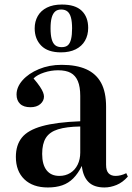

<svg xmlns="http://www.w3.org/2000/svg" viewBox="-20 -813 584 847"><path d="M191 14Q125 14 87.5 -22Q50 -58 50 -121Q50 -173 76.5 -206Q103 -239 165.5 -256.5Q228 -274 334 -278V-390Q334 -430 323.5 -455Q313 -480 292 -491.5Q271 -503 236 -503Q205 -503 174.5 -493Q144 -483 128 -467Q146 -446 156 -431Q166 -416 170 -405.5Q174 -395 174 -387Q174 -368 158 -354Q142 -340 114 -340Q84 -340 68.5 -355Q53 -370 53 -396Q53 -429 79.5 -459Q106 -489 151.5 -508Q197 -527 252 -527Q317 -527 360.5 -507.5Q404 -488 426 -447.5Q448 -407 448 -342V-86Q448 -60 459 -48.5Q470 -37 490 -37Q501 -37 513 -40Q525 -43 537 -49L544 -34Q521 -8 494 3Q467 14 441 14Q394 14 370 -10.5Q346 -35 341 -81Q324 -47 303 -26Q282 -5 254.5 4.5Q227 14 191 14ZM242 -37Q269 -37 290 -50Q311 -63 322.5 -86.5Q334 -110 334 -140V-255Q273 -254 236 -242.5Q199 -231 182.5 -205Q166 -179 166 -134Q166 -87 185.5 -62Q205 -37 242 -37ZM249 -582Q191 -582 162 -611.5Q133 -641 133 -688Q133 -718 146.5 -742Q160 -766 187 -779.5Q214 -793 253 -793Q312 -793 340.5 -765.5Q369 -738 369 -690Q369 -658 355 -633.5Q341 -609 314 -595.5Q287 -582 249 -582ZM252 -605Q270 -605 279.5 -613.5Q289 -622 293.5 -640.5Q298 -659 298 -688Q298 -717 293 -735.5Q288 -754 277.5 -762.5Q267 -771 250 -771Q233 -771 223 -762Q213 -753 208 -735Q203 -717 203 -688Q203 -659 208 -640.5Q213 -622 223.5 -613.5Q234 -605 252 -605Z"/></svg>

Font: Literata 60pt Medium
Style: Regular
Weight: 500
Designer: Latin by Veronika Burian and Jose Scaglione. Greek by Irene Vlachou. Cyrillic by Vera Evstafieva.
Foundry: TypeTogether
Version: Version 3.103;gftools[0.9.29]